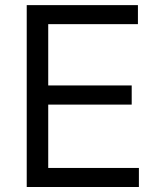

<svg xmlns="http://www.w3.org/2000/svg" viewBox="-20 -748 635 768"><path d="M86.9 0V-727.5H531.7V-651.4H172.9V-406.2H506.8V-329.6H172.9V-76.2H535.6V0Z"/></svg>

Font: V-Inter
Style: Regular-375
Weight: 375
Designer: Rasmus Andersson
Foundry: rsms
Version: Version 4.000;git-4146feb